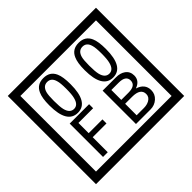

<svg xmlns="http://www.w3.org/2000/svg" viewBox="-230 -1243 1616 1616"><g transform="rotate(-45 577.5 -435.0)"><path d="M1103 90H53V-960H1103ZM1028 15V-885H128V15ZM497 -656Q497 -442 371 -442Q244 -442 244 -656Q244 -744 265 -789Q294 -855 371 -855Q448 -855 477 -789Q497 -745 497 -656ZM444 -656Q444 -723 435 -752Q420 -809 371 -809Q322 -809 306 -752Q298 -723 298 -656Q298 -587 306 -553Q322 -488 371 -488Q419 -488 435 -554Q444 -587 444 -656ZM917 -656Q917 -442 791 -442Q664 -442 664 -656Q664 -744 685 -789Q714 -855 791 -855Q868 -855 897 -789Q917 -745 917 -656ZM864 -656Q864 -723 855 -752Q840 -809 791 -809Q742 -809 726 -752Q718 -723 718 -656Q718 -587 726 -553Q742 -488 791 -488Q839 -488 855 -554Q864 -587 864 -656ZM488 -379H313V-257H477V-209H313V-30H257V-427H488ZM942 -141Q942 -93 906.5 -61.5Q871 -30 823 -30H649V-427H808Q859 -427 891 -404Q928 -378 928 -329Q928 -266 860 -242Q942 -216 942 -141ZM877 -321Q877 -379 792 -379H705V-261H791Q877 -261 877 -321ZM889 -147Q889 -215 788 -215H705V-78H791Q828 -78 855 -93Q889 -112 889 -147Z"/></g></svg>

Font: Unicode BMP Fallback SIL
Style: Regular
Weight: 400
Foundry: NRSI, SIL International
Version: Version 5.1 Based on Unicode 5.1